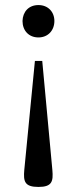

<svg xmlns="http://www.w3.org/2000/svg" viewBox="-20 -522 305 759"><path d="M69 -439C69 -402 93 -374 132 -374C170 -374 195 -402 195 -439C195 -475 170 -502 132 -502C93 -502 70 -475 69 -439ZM76 150C72 195 77 217 132 217C186 217 191 195 187 150L147 -281H118Z"/></svg>

Font: Lingua Franca
Style: Regular
Weight: 400
Version: Version 1.19